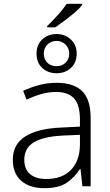

<svg xmlns="http://www.w3.org/2000/svg" viewBox="-20 -974 576 1004"><path d="M410 -948Q396 -930 371.5 -909Q347 -888 319.5 -867.5Q292 -847 269 -831H227V-838Q252 -862 281.5 -894.5Q311 -927 329 -954H410ZM276 -796Q320 -796 350.5 -767.5Q381 -739 381 -694Q381 -646 350.5 -618.5Q320 -591 276 -591Q231 -591 201 -618.5Q171 -646 171 -694Q171 -740 201 -768Q231 -796 276 -796ZM276 -760Q247 -760 228 -741Q209 -722 209 -694Q209 -665 227 -646.5Q245 -628 276 -628Q305 -628 323.5 -646.5Q342 -665 342 -694Q342 -722 322.5 -741Q303 -760 276 -760ZM276 -541Q366 -541 410 -497Q454 -453 454 -358V0H411L401 -90H398Q369 -45 327.5 -17.5Q286 10 212 10Q135 10 91 -28.5Q47 -67 47 -139Q47 -219 112 -260.5Q177 -302 301 -307L398 -312V-349Q398 -427 366.5 -460Q335 -493 274 -493Q233 -493 195 -482Q157 -471 119 -453L101 -499Q139 -517 183.5 -529Q228 -541 276 -541ZM308 -265Q206 -260 156.5 -229.5Q107 -199 107 -139Q107 -89 137.5 -63.5Q168 -38 222 -38Q305 -38 351 -85.5Q397 -133 398 -217V-269Z"/></svg>

Font: RS Noto Sans Light
Style: Regular
Weight: 300
Designer: Monotype Design Team
Foundry: Monotype Imaging Inc.
Version: Version 3.10